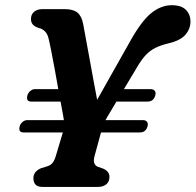

<svg xmlns="http://www.w3.org/2000/svg" viewBox="-20 -736 770 756"><path d="M57.5 -239Q60.5 -249 69 -256Q77.5 -263 87 -263H231.5Q230.5 -270.5 229.2 -277.8Q228 -285 226.5 -292.5Q225 -300 223 -311.2Q221 -322.5 218.5 -336H103Q81.5 -336 88 -360.5Q91 -371 99.5 -378Q108 -385 117.5 -385H209.5Q203 -422 195.8 -461.5Q188.5 -501 182 -534.2Q175.5 -567.5 171 -585.5Q163 -619 131 -626.5Q102 -635.5 102 -660.5Q101.5 -678 113.5 -689Q125.5 -700 146.5 -700H235Q268 -700 284.8 -686.5Q301.5 -673 307.5 -641.5Q311 -622 317.5 -587Q324 -552 331.8 -509.2Q339.5 -466.5 347.5 -423Q355.5 -379.5 362.5 -343L486.5 -563Q534.5 -651 574 -683.2Q613.5 -715.5 656 -715.5Q694.5 -715.5 712.2 -697Q730 -678.5 730 -652Q730 -622 709.8 -599Q689.5 -576 644 -565.5Q613 -558 591.8 -547.5Q570.5 -537 553.5 -518.8Q536.5 -500.5 518.5 -469.5L468 -385H573.5Q584.5 -385 589.5 -378Q594.5 -371 591.5 -360.5Q585 -336 560.5 -336H438.5L401.5 -274Q398 -268.5 395.5 -263H543Q554 -263 559 -256.2Q564 -249.5 561 -239Q554.5 -214.5 530.5 -214.5H377.5Q377.5 -213.5 377 -212L352 -120.5Q343.5 -87.5 366 -79L386.5 -72Q401 -65 406 -57Q411 -49 411 -39.5Q411 -20.5 398.5 -10.2Q386 0 365 0H149Q128 0 119.8 -9.2Q111.5 -18.5 111.5 -34Q111.5 -61.5 142.5 -74L164 -80.5Q178.5 -84.5 186.8 -94.5Q195 -104.5 201 -126L227.5 -214.5H73Q51 -214.5 57.5 -239Z"/></svg>

Font: Fraunces 9pt S100 SemiBold
Style: Italic
Weight: 600
Italic angle: -16°
Version: Version 1.000; ttfautohint (v1.8.3)